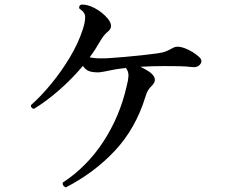

<svg xmlns="http://www.w3.org/2000/svg" viewBox="-20 -780 1040 831"><path d="M265 31Q258 29 254 23Q250 17 252 10Q356 -58 427 -166.5Q498 -275 528 -406Q535 -432 536 -451Q537 -470 525 -486Q481 -481 454.5 -475Q428 -469 410 -467Q386 -466 369 -471Q352 -476 340 -493Q339 -494 339 -495Q293 -440 236.5 -390.5Q180 -341 127 -309Q120 -310 116.5 -314.5Q113 -319 114 -325Q157 -363 201.5 -417Q246 -471 282.5 -532Q319 -593 338 -652Q349 -685 348.5 -706.5Q348 -728 324 -742Q319 -756 332 -760Q357 -762 389.5 -745Q422 -728 446 -700Q473 -667 450 -646Q437 -635 430.5 -627Q424 -619 413 -601Q404 -585 392.5 -567Q381 -549 368 -532Q385 -528 405 -527.5Q425 -527 446 -528Q480 -530 519 -533.5Q558 -537 595.5 -541Q633 -545 661 -549Q685 -552 700 -558.5Q715 -565 731 -574Q743 -579 755 -577.5Q767 -576 778 -572Q797 -565 813 -555Q829 -545 840 -535Q859 -519 847 -502.5Q835 -486 808 -490Q786 -493 753 -493.5Q720 -494 691 -494Q639 -494 588 -491Q600 -485 611.5 -478.5Q623 -472 632 -465Q664 -438 640 -412Q627 -399 621 -389.5Q615 -380 609 -360Q567 -224 478 -128.5Q389 -33 265 31Z"/></svg>

Font: Zen Old Mincho SemiBold
Style: Regular
Weight: 600
Version: Version 1.500